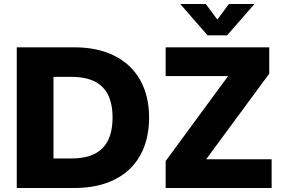

<svg xmlns="http://www.w3.org/2000/svg" viewBox="-20 -942 1415 962"><path d="M64 -705H351Q468 -705 552.5 -663Q637 -621 682 -541.5Q727 -462 727 -353Q727 -243 682.5 -163.5Q638 -84 553.5 -42Q469 0 351 0H64ZM338 -148Q442 -148 493 -199Q544 -250 544 -353Q544 -456 493 -506.5Q442 -557 338 -557H248V-148ZM1013 -144H1341V0H810V-135L1123 -561H810V-705H1329V-573ZM1127 -922H1255L1118 -765H1020L883 -922H1011L1069 -844Z"/></svg>

Font: wassup Sans
Style: Black
Weight: 900
Version: Version 2.001